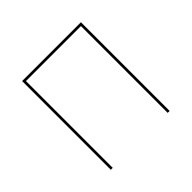

<svg xmlns="http://www.w3.org/2000/svg" viewBox="-124 -582 704 704"><g transform="rotate(-45 227.5 -230.0)"><path d="M380 -460V0H370V-450H85V0H75V-460Z"/></g></svg>

Font: Jost* Hairline
Style: Regular
Weight: 100
Version: Version 3.7